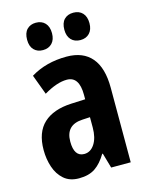

<svg xmlns="http://www.w3.org/2000/svg" viewBox="-115 -820 693 901"><g transform="rotate(-15 232.0 -369.0)"><path d="M246 -557Q326 -557 367.5 -508Q409 -459 409 -362V0H314L293 -73H290Q265 -31 234.5 -10.5Q204 10 156 10Q111 10 83 -14.5Q55 -39 42 -78Q29 -117 29 -161Q29 -247 76 -290.5Q123 -334 211 -338L279 -341V-363Q279 -452 219 -452Q171 -452 107 -414L71 -511Q146 -557 246 -557ZM242 -252Q160 -248 160 -167Q160 -94 209 -94Q240 -94 259.5 -124Q279 -154 279 -204V-254ZM88 -681Q88 -714 104.5 -731Q121 -748 148 -748Q176 -748 192.5 -730.5Q209 -713 209 -681Q209 -650 192.5 -632.5Q176 -615 148 -615Q121 -615 104.5 -632Q88 -649 88 -681ZM269 -681Q269 -714 285.5 -731Q302 -748 330 -748Q358 -748 374.5 -730.5Q391 -713 391 -681Q391 -650 374.5 -632.5Q358 -615 330 -615Q302 -615 285.5 -632.5Q269 -650 269 -681Z"/></g></svg>

Font: Noto Sans ExtraCondensed
Style: Bold
Weight: 700
Width: 2
Designer: Monotype Design Team
Foundry: Monotype Imaging Inc.
Version: Version 2.013; ttfautohint (v1.8.4.7-5d5b)